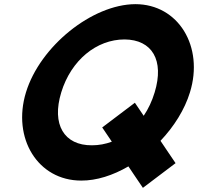

<svg xmlns="http://www.w3.org/2000/svg" viewBox="-20 -805 954 925"><path d="M105.1 -360C172.9 -582 423.7 -784 632 -785C840 -785 963.3 -580 895.1 -360C869.6 -276.7 818.4 -195.4 753.2 -126.6L785.2 -79L825.8 -19L668.4 100L627.1 39L598.6 -3.4C524.5 39.7 445.5 65.4 371.1 65C162.1 65 37.5 -139 105.1 -360ZM275.1 -360C227.7 -205 288.8 -104 423.1 -105C456.1 -105 488.3 -111 518.8 -122.4L513 -131L472.4 -191L629.8 -310L671.1 -249L672.3 -247.2C694.5 -280.1 712.5 -318 725.1 -360C772.4 -515 712.7 -614 580 -615C445 -615 322.5 -515 275.1 -360Z"/></svg>

Font: Nordica Plus
Style: NordicaClassicBkObl
Weight: 900
Version: Version 1.01